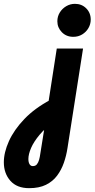

<svg xmlns="http://www.w3.org/2000/svg" viewBox="-87 -763 493 1001"><path d="M65 218Q1 218 -33 179.5Q-67 141 -67 83Q-67 32 -40.5 -27Q-14 -86 40 -142.5Q94 -199 177 -243L200 -132Q150 -97 119.5 -60.5Q89 -24 75 8.5Q61 41 61 66Q61 83 67 93Q73 103 84 103Q98 103 105.5 93.5Q113 84 117 69.5Q121 55 123 39L154 -154L160 -194L209 -510H346L265 8Q259 48 246 85.5Q233 123 210.5 153Q188 183 152.5 200.5Q117 218 65 218ZM295 -571Q259 -571 235.5 -595Q212 -619 212 -652Q212 -677 224.5 -697.5Q237 -718 258 -730.5Q279 -743 304 -743Q339 -743 362.5 -719.5Q386 -696 386 -661Q386 -637 374 -616.5Q362 -596 341.5 -583.5Q321 -571 295 -571Z"/></svg>

Font: MuseoModerno Thin SemiBold
Style: Italic
Weight: 600
Italic angle: -9°
Version: Version 1.003